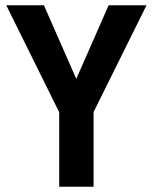

<svg xmlns="http://www.w3.org/2000/svg" viewBox="-20 -710 581 730"><path d="M335.9 0H205.1V-283.2L3.9 -689.9H147L270 -410.2L393.1 -689.9H537.1L335.9 -284.2Z"/></svg>

Font: D-DIN-PRO
Style: Bold
Weight: 700
Designer: Charles Nix
Foundry: Datto Inc.
Version: Version 1.000;hotconv 1.0.109;makeotfexe 2.5.65596